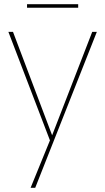

<svg xmlns="http://www.w3.org/2000/svg" viewBox="-20 -672 502 916"><path d="M221 -9 225 -17 420 -520H442L148 224H126ZM20 -520H42L230 -23H234L225 -3H218ZM109 -635V-652H353V-635Z"/></svg>

Font: Murecho Thin
Style: Regular
Weight: 100
Designer: Neil Summerour
Foundry: Positype
Version: Version 1.010